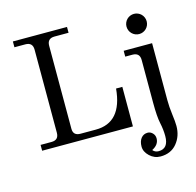

<svg xmlns="http://www.w3.org/2000/svg" viewBox="-132 -870 1271 1243"><g transform="rotate(-15 503.0 -248.5)"><path d="M669.9 0H61.5V-39.1H134.8Q183.6 -39.1 183.6 -87.9V-644.5Q183.6 -693.4 134.8 -693.4H61.5V-732.4H424.3V-693.4H330.1Q281.2 -693.4 281.2 -644.5V-87.9Q281.2 -42 330.1 -42H432.6Q607.9 -42 627.9 -265.1H669.9ZM793 234.4Q752 234.4 720.9 205.1Q689.9 175.8 689.9 141.1Q689.9 106 706.5 85Q723.1 64 751 64Q769 64 783.4 78.4Q797.9 92.8 797.9 114.3Q797.9 156.7 751 180.2Q765.1 198.2 790 198.2Q856 198.2 856 114.3Q856 71.3 845.9 24.9Q835.9 -21.5 835.9 -112.8V-400.4Q835.9 -449.2 787.1 -449.2H738.8V-488.3H929.2V-106.9Q929.2 -61.5 936 -10Q942.9 41.5 942.9 69.8Q942.9 137.7 903.1 186Q863.3 234.4 793 234.4ZM864.7 -566.9Q851.1 -566.9 838.6 -572Q826.2 -577.1 816.7 -586.7Q807.1 -596.2 802 -608.6Q796.9 -621.1 796.9 -634.8Q796.9 -647.9 802 -660.4Q807.1 -672.9 816.7 -682.4Q826.2 -691.9 838.6 -697Q851.1 -702.1 864.7 -702.1Q877.9 -702.1 890.4 -697Q902.8 -691.9 912.4 -682.4Q921.9 -672.9 927 -660.4Q932.1 -647.9 932.1 -634.8Q932.1 -621.1 927 -608.6Q921.9 -596.2 912.4 -586.7Q902.8 -577.1 890.4 -572Q877.9 -566.9 864.7 -566.9Z"/></g></svg>

Font: Munson
Style: Regular
Weight: 400
Designer: Paul James MIller
Foundry: High-Logic / Made with FontCreator
Version: Version 2.10;May 5, 2019;FontCreator 11.5.0.2430 64-bit